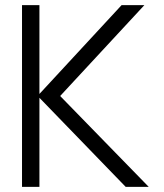

<svg xmlns="http://www.w3.org/2000/svg" viewBox="-20 -730 640 750"><path d="M66 0V-710H134V-363L455 -710H544L215 -355L561 0H471L134 -348V0Z"/></svg>

Font: Geist Mono Light
Style: Regular
Weight: 300
Monospace: yes
Designer: Basement.studio, Andrés Briganti, Mateo Zaragoza
Foundry: Basement.studio, Vercel, Andrés Briganti, Guido Ferreyra, Mateo Zaragoza
Version: Version 1.500; ttfautohint (v1.8.4.7-5d5b)